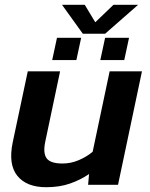

<svg xmlns="http://www.w3.org/2000/svg" viewBox="-20 -772 628 802"><path d="M326 -631 239 -752H334L378 -679L454 -752H557L419 -631ZM198 -521 218 -614H319L299 -521ZM399 -521 419 -614H519L499 -521ZM173 10Q91 10 52.5 -37.5Q14 -85 33 -177L96 -474H231L169 -180Q159 -132 175 -110.5Q191 -89 241 -89Q276 -89 309 -103Q342 -117 367 -138L438 -474H573L473 0H348L352 -45Q317 -21 273 -5.5Q229 10 173 10Z"/></svg>

Font: Kanit Medium
Style: Italic
Weight: 500
Italic angle: -12°
Designer: Katatrad Team
Foundry: CadsonDemak
Version: Version 2.000; ttfautohint (v1.8.3)